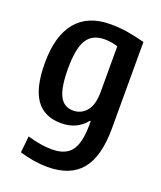

<svg xmlns="http://www.w3.org/2000/svg" viewBox="-142 -639 794 948"><g transform="rotate(20 255.0 -164.5)"><path d="M221 220Q151 220 74 197L83 110Q121 121 152 126Q183 131 212 131Q282 131 313 91Q344 51 345 -41V-66H341Q293 -6 211 -6Q121 -6 77.5 -68Q34 -130 34 -259Q34 -401 95 -475Q156 -549 274 -549Q319 -549 361 -542.5Q403 -536 456 -522V-69Q456 79 398.5 149.5Q341 220 221 220ZM245 -85Q287 -85 314.5 -117.5Q342 -150 342 -219V-458Q322 -464 305.5 -466.5Q289 -469 272 -469Q209 -469 180 -424Q151 -379 151 -272Q151 -173 173.5 -129Q196 -85 245 -85Z"/></g></svg>

Font: Encode Sans Compressed
Style: SemiBold
Weight: 600
Designer: Pablo Impallari, Andres Torresi
Foundry: Pablo Impallari, Andres Torresi
Version: Version 1.000; ttfautohint (v1.00) -l 8 -r 50 -G 200 -x 14 -